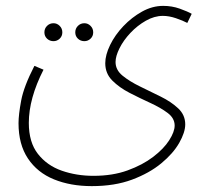

<svg xmlns="http://www.w3.org/2000/svg" viewBox="-20 -403 712 653"><path d="M43 16Q43 -13 52 -61Q61 -109 97 -179L128 -166Q78 -68 78 15Q78 81 109 120.5Q140 160 190 177.5Q240 195 298 195Q363 195 414 176.5Q465 158 501 130.5Q537 103 555.5 74Q574 45 574 24Q574 -1 550 -19Q526 -37 491 -53Q456 -69 421 -87Q386 -105 362 -129Q338 -153 338 -188Q338 -216 354.5 -250Q371 -284 399.5 -314Q428 -344 463 -363.5Q498 -383 535 -383Q565 -383 591.5 -373.5Q618 -364 632 -356L617 -325Q602 -333 578.5 -341Q555 -349 534 -349Q505 -349 476 -332.5Q447 -316 423.5 -291Q400 -266 386.5 -239Q373 -212 373 -192Q373 -165 397 -145.5Q421 -126 456 -109Q491 -92 526.5 -74.5Q562 -57 586 -34.5Q610 -12 610 20Q610 47 589.5 83Q569 119 528.5 152.5Q488 186 429 208Q370 230 292 230Q220 230 163.5 207Q107 184 75 136Q43 88 43 16ZM267 -263Q254 -263 245 -271.5Q236 -280 236 -293Q236 -306 245 -315Q254 -324 267 -324Q279 -324 288 -315Q297 -306 297 -293Q297 -280 288 -271.5Q279 -263 267 -263ZM162 -263Q149 -263 140 -271.5Q131 -280 131 -293Q131 -306 140 -315Q149 -324 162 -324Q174 -324 183 -315Q192 -306 192 -293Q192 -280 183 -271.5Q174 -263 162 -263Z"/></svg>

Font: Noto Sans Arabic Cond ExtLt
Style: Regular
Weight: 200
Width: 3
Designer: Monotype Design Team, Nadine Chahine, Nizar Qandah and Khaled Hosny
Foundry: Monotype Imaging Inc.
Version: Version 2.012; ttfautohint (v1.8.4.7-5d5b)